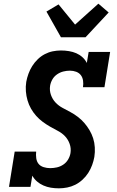

<svg xmlns="http://www.w3.org/2000/svg" viewBox="-20 -1018 640 1046"><path d="M301 8Q278 8 257 4.5Q236 1 216.5 -7.5Q197 -16 181.5 -29.5Q166 -43 156 -61L146 0H29L60 -192H177Q175 -174 177.5 -156Q180 -138 190 -125.5Q200 -113 217.5 -107.5Q235 -102 253 -102Q271 -102 289.5 -106Q308 -110 324.5 -121Q341 -132 351 -149Q361 -166 364 -184Q368 -210 359.5 -234Q351 -258 334.5 -275.5Q318 -293 296 -304.5Q274 -316 253 -328Q232 -340 212.5 -354.5Q193 -369 177 -387Q161 -405 149 -426Q137 -447 130 -471Q123 -495 121 -520.5Q119 -546 123 -572Q127 -594 135 -616Q143 -638 155.5 -658Q168 -678 185.5 -695Q203 -712 224 -723Q245 -734 267.5 -738.5Q290 -743 312 -743Q334 -743 355.5 -739.5Q377 -736 395.5 -728Q414 -720 429 -706.5Q444 -693 453 -675L463 -735H580L549 -543H432Q435 -561 432.5 -578.5Q430 -596 420.5 -608.5Q411 -621 395 -627Q379 -633 361 -633Q343 -633 325 -628.5Q307 -624 291 -613Q275 -602 265.5 -585.5Q256 -569 253 -551Q249 -525 257.5 -501Q266 -477 282.5 -459.5Q299 -442 320.5 -430.5Q342 -419 363.5 -407.5Q385 -396 404.5 -381Q424 -366 439.5 -348Q455 -330 467.5 -309Q480 -288 487.5 -264.5Q495 -241 496.5 -215Q498 -189 494 -163Q490 -141 482 -119Q474 -97 461 -76.5Q448 -56 429.5 -39Q411 -22 390 -11.5Q369 -1 346 3.5Q323 8 301 8ZM312 -815 233 -955 299 -994 389 -884 516 -998 572 -950 446 -815Z"/></svg>

Font: Iosevka HT Extrabold Extended
Style: Italic
Weight: 800
Width: 7
Italic angle: -9°
Monospace: yes
Designer: Belleve Invis
Foundry: Belleve Invis
Version: Version 32.3.0; ttfautohint (v1.8.4)